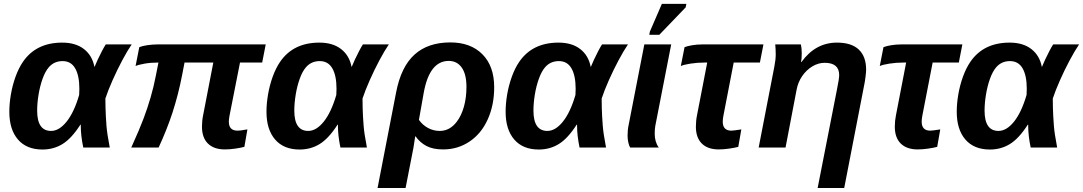

<svg xmlns="http://www.w3.org/2000/svg" viewBox="-20 -756 5550 984"><path d="M298.8 -537.6Q367.7 -537.6 410.2 -504.6Q452.6 -471.7 463.9 -413.6H464.8Q470.2 -427.7 480.7 -450.2Q491.2 -472.7 502.7 -494.6Q514.2 -516.6 522 -528.3H654.8Q632.8 -496.1 606.4 -446.5Q580.1 -397 556.9 -344.7Q533.7 -292.5 520 -251Q520 -225.6 520.8 -202.9Q521.5 -180.2 522.5 -160.2Q523.9 -133.8 525.6 -112.1Q527.3 -90.3 531.2 -64.7Q535.2 -39.1 542.5 0H406.7Q394 -62 394 -109.9V-117.2H392.1Q346.7 -46.4 300.8 -18.1Q254.9 10.3 197.8 10.3Q116.2 10.3 72 -41Q27.8 -92.3 27.8 -183.1Q27.8 -225.6 35.9 -272.5Q43.9 -319.3 59.8 -363.3Q75.7 -407.2 98.1 -439.9Q165.5 -537.6 298.8 -537.6ZM300.8 -442.9Q257.3 -442.9 230 -411.1Q211.4 -389.6 198 -351.8Q184.6 -314 177.5 -270.5Q170.4 -227.1 170.4 -189Q170.4 -85 241.7 -85Q283.2 -85 321.5 -132.8Q359.9 -180.7 385.7 -269.5L386.7 -300.8Q386.7 -368.7 365.2 -405.8Q343.8 -442.9 300.8 -442.9Z M1152.8 -132.3Q1152.8 -86.4 1197.3 -86.4Q1212.9 -86.4 1237.3 -91.3L1248 -92.8L1232.4 -3.4Q1214.8 1.5 1186 5.6Q1157.2 9.8 1132.3 9.8Q1076.2 9.8 1045.7 -20.3Q1015.1 -50.3 1015.1 -106.9Q1015.1 -137.2 1021 -165.5L1073.2 -435.5H925.8Q922.9 -420.4 919.9 -405.3Q917 -390.1 914.1 -375Q895 -274.4 863.8 -178.2Q835.9 -92.8 793 0H652.8Q696.8 -97.2 716.3 -149.9Q735.4 -200.7 751.5 -255.4Q767.6 -310.1 779.3 -371.1L792 -435.5Q752.9 -435.5 720.2 -429.7Q687.5 -423.8 674.8 -417.5L693.8 -514.2Q708.5 -520.5 735.1 -524.4Q761.7 -528.3 785.6 -528.3H1341.8L1323.7 -435.5H1210L1155.8 -160.6Q1152.8 -144.5 1152.8 -132.3Z M1616.7 -537.6Q1685.5 -537.6 1728 -504.6Q1770.5 -471.7 1781.7 -413.6H1782.7Q1788.1 -427.7 1798.6 -450.2Q1809.1 -472.7 1820.6 -494.6Q1832 -516.6 1839.8 -528.3H1972.7Q1950.7 -496.1 1924.3 -446.5Q1897.9 -397 1874.8 -344.7Q1851.6 -292.5 1837.9 -251Q1837.9 -225.6 1838.6 -202.9Q1839.4 -180.2 1840.3 -160.2Q1841.8 -133.8 1843.5 -112.1Q1845.2 -90.3 1849.1 -64.7Q1853 -39.1 1860.4 0H1724.6Q1711.9 -62 1711.9 -109.9V-117.2H1710Q1664.6 -46.4 1618.7 -18.1Q1572.8 10.3 1515.6 10.3Q1434.1 10.3 1389.9 -41Q1345.7 -92.3 1345.7 -183.1Q1345.7 -225.6 1353.8 -272.5Q1361.8 -319.3 1377.7 -363.3Q1393.6 -407.2 1416 -439.9Q1483.4 -537.6 1616.7 -537.6ZM1618.7 -442.9Q1575.2 -442.9 1547.9 -411.1Q1529.3 -389.6 1515.9 -351.8Q1502.4 -314 1495.4 -270.5Q1488.3 -227.1 1488.3 -189Q1488.3 -85 1559.6 -85Q1601.1 -85 1639.4 -132.8Q1677.7 -180.7 1703.6 -269.5L1704.6 -300.8Q1704.6 -368.7 1683.1 -405.8Q1661.6 -442.9 1618.7 -442.9Z M2288.1 -538.6Q2392.1 -538.6 2452.4 -477.8Q2512.7 -417 2512.7 -308.6Q2512.7 -217.8 2480 -145Q2447.3 -71.8 2387 -31Q2326.7 9.8 2251 9.8Q2199.2 9.8 2166 -7.6Q2132.8 -24.9 2109.9 -57.1H2107.9L2099.1 0L2058.6 207.5H1915L2010.3 -283.7Q2035.6 -414.1 2104.5 -476.3Q2173.3 -538.6 2288.1 -538.6ZM2279.8 -443.8Q2180.7 -443.8 2151.4 -279.3L2127 -141.6Q2145.5 -115.2 2173.6 -100.1Q2201.7 -85 2233.9 -85Q2285.6 -85 2321.8 -133.3Q2344.7 -163.6 2357.7 -209.5Q2370.6 -255.4 2370.6 -311Q2370.6 -375.5 2346.4 -409.7Q2322.3 -443.8 2279.8 -443.8Z M2842.3 -537.6Q2911.1 -537.6 2953.6 -504.6Q2996.1 -471.7 3007.3 -413.6H3008.3Q3013.7 -427.7 3024.2 -450.2Q3034.7 -472.7 3046.1 -494.6Q3057.6 -516.6 3065.4 -528.3H3198.2Q3176.3 -496.1 3149.9 -446.5Q3123.5 -397 3100.3 -344.7Q3077.1 -292.5 3063.5 -251Q3063.5 -225.6 3064.2 -202.9Q3064.9 -180.2 3065.9 -160.2Q3067.4 -133.8 3069.1 -112.1Q3070.8 -90.3 3074.7 -64.7Q3078.6 -39.1 3085.9 0H2950.2Q2937.5 -62 2937.5 -109.9V-117.2H2935.5Q2890.1 -46.4 2844.2 -18.1Q2798.3 10.3 2741.2 10.3Q2659.7 10.3 2615.5 -41Q2571.3 -92.3 2571.3 -183.1Q2571.3 -225.6 2579.3 -272.5Q2587.4 -319.3 2603.3 -363.3Q2619.1 -407.2 2641.6 -439.9Q2709 -537.6 2842.3 -537.6ZM2844.2 -442.9Q2800.8 -442.9 2773.4 -411.1Q2754.9 -389.6 2741.5 -351.8Q2728 -314 2720.9 -270.5Q2713.9 -227.1 2713.9 -189Q2713.9 -85 2785.2 -85Q2826.7 -85 2865 -132.8Q2903.3 -180.7 2929.2 -269.5L2930.2 -300.8Q2930.2 -368.7 2908.7 -405.8Q2887.2 -442.9 2844.2 -442.9Z M3335.4 -70.8Q3335.4 -28.8 3356 0H3209.5Q3204.6 -7.8 3200.4 -24.7Q3196.3 -41.5 3196.3 -60.5Q3196.3 -90.8 3201.7 -115.2L3282.2 -528.3H3419.9L3338.4 -110.8Q3335.4 -94.2 3335.4 -70.8ZM3494.1 -718.3 3358.9 -577.6H3307.6L3310.5 -593.8L3372.1 -736.3H3497.6Z M3593.3 -435.5Q3553.7 -435.5 3518.3 -429.9Q3482.9 -424.3 3469.2 -417.5L3488.3 -514.2Q3502.4 -520 3527.3 -524.2Q3552.2 -528.3 3577.6 -528.3H3892.6L3874.5 -435.5H3740.2L3687 -160.6Q3684.1 -144.5 3684.1 -132.3Q3684.1 -86.4 3728.5 -86.4Q3735.4 -86.4 3746.8 -88.1Q3758.3 -89.8 3779.3 -92.8L3763.7 -3.4Q3746.1 1.5 3717.3 5.6Q3688.5 9.8 3663.6 9.8Q3607.4 9.8 3576.9 -20.3Q3546.4 -50.3 3546.4 -106.9Q3546.4 -137.2 3552.2 -165.5L3604.5 -435.5Z M4418.9 -398.9Q4418.9 -386.7 4415.5 -360.1Q4412.1 -333.5 4408.7 -318.8L4306.6 207.5H4170.4L4268.1 -290.5Q4280.8 -352.5 4280.8 -371.1Q4280.8 -434.1 4206.5 -434.1Q4173.8 -434.1 4143.3 -415.8Q4112.8 -397.5 4091.3 -366.2Q4069.8 -335 4062.5 -295.9L4005.9 0H3868.2L3948.7 -415.5Q3955.6 -449.7 3955.6 -478.5Q3955.6 -493.2 3954.8 -505.6Q3954.1 -518.1 3953.1 -528.3H4084.5Q4088.9 -510.3 4088.9 -482.9Q4088.9 -453.6 4085.4 -438H4087.4Q4159.2 -537.6 4269.5 -537.6Q4343.8 -537.6 4381.3 -502Q4418.9 -466.3 4418.9 -398.9Z M4612.8 -435.5Q4573.2 -435.5 4537.8 -429.9Q4502.4 -424.3 4488.8 -417.5L4507.8 -514.2Q4522 -520 4546.9 -524.2Q4571.8 -528.3 4597.2 -528.3H4912.1L4894 -435.5H4759.8L4706.5 -160.6Q4703.6 -144.5 4703.6 -132.3Q4703.6 -86.4 4748 -86.4Q4754.9 -86.4 4766.4 -88.1Q4777.8 -89.8 4798.8 -92.8L4783.2 -3.4Q4765.6 1.5 4736.8 5.6Q4708 9.8 4683.1 9.8Q4627 9.8 4596.4 -20.3Q4565.9 -50.3 4565.9 -106.9Q4565.9 -137.2 4571.8 -165.5L4624 -435.5Z M5154.3 -537.6Q5223.1 -537.6 5265.6 -504.6Q5308.1 -471.7 5319.3 -413.6H5320.3Q5325.7 -427.7 5336.2 -450.2Q5346.7 -472.7 5358.2 -494.6Q5369.6 -516.6 5377.4 -528.3H5510.3Q5488.3 -496.1 5461.9 -446.5Q5435.5 -397 5412.4 -344.7Q5389.2 -292.5 5375.5 -251Q5375.5 -225.6 5376.2 -202.9Q5377 -180.2 5377.9 -160.2Q5379.4 -133.8 5381.1 -112.1Q5382.8 -90.3 5386.7 -64.7Q5390.6 -39.1 5397.9 0H5262.2Q5249.5 -62 5249.5 -109.9V-117.2H5247.6Q5202.1 -46.4 5156.2 -18.1Q5110.4 10.3 5053.2 10.3Q4971.7 10.3 4927.5 -41Q4883.3 -92.3 4883.3 -183.1Q4883.3 -225.6 4891.4 -272.5Q4899.4 -319.3 4915.3 -363.3Q4931.2 -407.2 4953.6 -439.9Q5021 -537.6 5154.3 -537.6ZM5156.2 -442.9Q5112.8 -442.9 5085.4 -411.1Q5066.9 -389.6 5053.5 -351.8Q5040 -314 5033 -270.5Q5025.9 -227.1 5025.9 -189Q5025.9 -85 5097.2 -85Q5138.7 -85 5177 -132.8Q5215.3 -180.7 5241.2 -269.5L5242.2 -300.8Q5242.2 -368.7 5220.7 -405.8Q5199.2 -442.9 5156.2 -442.9Z"/></svg>

Font: Arimo
Style: Bold Italic
Weight: 700
Italic angle: -12°
Designer: Steve Matteson
Foundry: Monotype Imaging Inc.
Version: Version 1.33